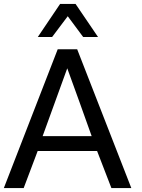

<svg xmlns="http://www.w3.org/2000/svg" viewBox="-24 -963 728 983"><path d="M242.7 -773.4 322.8 -879.9 401.9 -773.4H478L362.8 -942.9H283.7L169.4 -773.4ZM194.3 -266.1C235.8 -381.3 277.8 -497.1 320.3 -613.3C362.3 -498.5 403.8 -382.8 445.3 -266.1ZM97.2 0 168.9 -189.9H473.1L546.4 0H648.4L371.1 -710.9H271.5L-4.4 0Z"/></svg>

Font: Ride
Style: Regular
Weight: 400
Version: Version 3.000